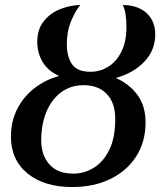

<svg xmlns="http://www.w3.org/2000/svg" viewBox="-20 -745 662 773"><path d="M271 8Q158 8 91 -46.5Q24 -101 24 -195Q24 -256 49 -305.5Q74 -355 118 -389.5Q162 -424 218 -439Q174 -459 152 -495Q130 -531 130 -577Q130 -627 156.5 -660Q183 -693 223 -708.5Q263 -724 303 -725Q281 -697 265 -657Q249 -617 249 -567Q249 -517 270 -486.5Q291 -456 344 -456Q383 -456 416 -476.5Q449 -497 469 -537.5Q489 -578 489 -636Q489 -698 474 -725Q536 -724 570.5 -692Q605 -660 605 -606Q605 -543 561.5 -497Q518 -451 446 -431Q498 -409 532 -364.5Q566 -320 566 -252Q566 -174 528.5 -115.5Q491 -57 424.5 -24.5Q358 8 271 8ZM275 -46Q319 -46 357.5 -69.5Q396 -93 420 -141.5Q444 -190 444 -266Q444 -331 410 -366.5Q376 -402 317 -402Q264 -402 225.5 -373Q187 -344 166.5 -294Q146 -244 146 -180Q146 -120 179 -83Q212 -46 275 -46Z"/></svg>

Font: Noto Serif Medium
Style: Italic
Weight: 500
Italic angle: -12°
Designer: Monotype Design Team
Foundry: Monotype Imaging Inc.
Version: Version 2.014; ttfautohint (v1.8.4.7-5d5b)